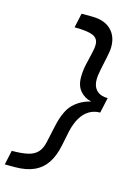

<svg xmlns="http://www.w3.org/2000/svg" viewBox="-189 -821 717 1004"><g transform="rotate(15 170.0 -319.5)"><path d="M180 -752Q247 -752 283 -717.5Q319 -683 319 -625Q319 -604 311.5 -569Q304 -534 296.5 -498Q289 -462 289 -439Q289 -403 310 -382Q331 -361 370 -361L352 -278Q319 -278 292.5 -262Q266 -246 248 -215.5Q230 -185 220 -142L203 -59Q191 -1 165.5 37Q140 75 98 94Q56 113 -4 113H-60L-43 35Q9 35 42.5 27.5Q76 20 95 0Q114 -20 122 -57L142 -149Q161 -236 199 -272.5Q237 -309 290 -321V-322Q254 -330 230.5 -357.5Q207 -385 207 -431Q207 -465 214.5 -499.5Q222 -534 229.5 -564Q237 -594 237 -615Q237 -648 207.5 -661Q178 -674 107 -674L124 -752Z"/></g></svg>

Font: Geist
Style: Italic
Weight: 400
Italic angle: -12°
Designer: Basement.studio, Andrés Briganti, Mateo Zaragoza
Foundry: Basement.studio, Vercel, Andrés Briganti, Guido Ferreyra, Mateo Zaragoza
Version: Version 1.500